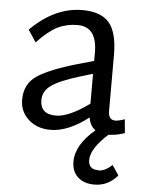

<svg xmlns="http://www.w3.org/2000/svg" viewBox="-56 -596 666 890"><g transform="rotate(5 277.5 -151.5)"><path d="M428 181 429 182Q461 182 493 151L524 197Q481 249 416 249Q368 249 339.5 223Q311 197 311 151Q311 73 400 -2Q374 -20 368 -59Q273 14 192 14Q129 14 89 -22.5Q49 -59 49 -114Q49 -188 106 -226Q163 -264 292 -301L366 -322V-361Q366 -481 275 -481Q225 -481 183 -460.5Q141 -440 88 -384L51 -440Q163 -552 292 -552Q378 -552 416.5 -507Q455 -462 455 -357V-96Q455 -55 488 -55Q503 -55 531 -65L537 -1Q500 12 465 13H462Q383 84 383 137Q383 181 428 181ZM138 -120Q138 -54 211 -54Q271 -54 366 -123V-262L309 -245Q214 -216 176 -189Q138 -162 138 -120Z"/></g></svg>

Font: Martel Sans
Style: Regular
Weight: 400
Designer: Dan Reynolds and Mathieu Réguer
Foundry: Dan Reynolds and Mathieu Réguer
Version: Version 1.001;PS 001.001;hotconv 1.0.70;makeotf.lib2.5.58329